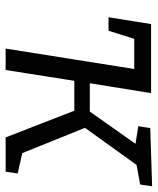

<svg xmlns="http://www.w3.org/2000/svg" viewBox="42 -614 572 697"><g transform="rotate(90 328.5 -266.0)"><path d="M156.9 0 233.5 -482.8 248.6 -466.8H106.4L126.8 -483.8L92.1 -373.5H43.2L67.9 -528H318.6L280.9 -294.5L268.6 -305.5H404.2L378.8 -296.1L509.3 -480.9L512 -469.9L438.7 -481.5L445.4 -525L656.9 -531.7L650.2 -488.2L557.2 -471.2L586.6 -485.6L435.6 -275.4L440.7 -297.7L540.9 -49.1L530.9 -61.8L610.2 -43.5L603.8 0H479.3L378.4 -259.6L391.7 -249.3H258.5L275.6 -260.3L234.6 0Z"/></g></svg>

Font: Bitter Thin
Style: Italic
Weight: 100
Italic angle: -9°
Designer: Sol Matas, and Bitter project Authors
Foundry: Sol Matas
Version: Version 2.002